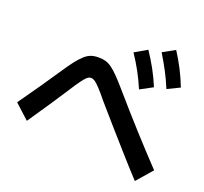

<svg xmlns="http://www.w3.org/2000/svg" viewBox="-131 -1012 1141 1075"><g transform="rotate(20 440.0 -474.5)"><path d="M622.2 -580Q601.1 -630 577.2 -673.9Q553.3 -717.8 522.2 -764.4L595.6 -806.7Q626.7 -760 651.1 -715.6Q675.6 -671.1 696.7 -620ZM765.6 -634.4Q745.6 -683.3 721.7 -728.3Q697.8 -773.3 670 -818.9L742.2 -858.9Q772.2 -812.2 795.6 -766.7Q818.9 -721.1 838.9 -670ZM775.6 -90Q711.1 -160 656.7 -221.7Q602.2 -283.3 553.3 -338.9Q504.4 -394.4 455.6 -451.1Q423.3 -491.1 403.3 -512.2Q383.3 -533.3 371.7 -541.1Q360 -548.9 348.9 -548.9Q336.7 -548.9 326.1 -540Q315.6 -531.1 297.8 -507.2Q280 -483.3 250 -435.6Q218.9 -387.8 181.1 -331.1Q143.3 -274.4 92.2 -200L5.6 -278.9Q57.8 -352.2 98.3 -411.1Q138.9 -470 172.2 -520Q202.2 -565.6 225 -595Q247.8 -624.4 266.7 -641.1Q285.6 -657.8 304.4 -664.4Q323.3 -671.1 348.9 -671.1Q372.2 -671.1 390.6 -666.1Q408.9 -661.1 428.3 -647.2Q447.8 -633.3 472.2 -608.3Q496.7 -583.3 531.1 -543.3Q616.7 -444.4 695.6 -357.2Q774.4 -270 856.7 -183.3Z"/></g></svg>

Font: Paperlogy 6 SemiBold
Style: Regular
Weight: 600
Designer: redesigned by Lee Juim, glyphs from Gmarket Sans & Montserrat
Foundry: PT&
Version: Version 1.001